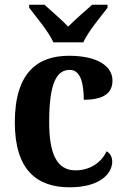

<svg xmlns="http://www.w3.org/2000/svg" viewBox="-20 -786 533 816"><path d="M207 -606H334C354 -651 408 -715 437 -753V-766H372C345 -742 298 -702 270 -673C242 -702 195 -742 169 -766H104V-753C133 -715 187 -651 207 -606ZM276 10C407 10 457 -50 457 -99C457 -118 449 -134 433 -143C412 -97 364 -62 301 -62C222 -62 189 -131 189 -267C189 -439 223 -489 277 -489C323 -489 336 -430 336 -362C435 -362 458 -401 458 -444C458 -503 397 -549 273 -549C144 -549 43 -482 43 -266C43 -62 138 10 276 10Z"/></svg>

Font: Noto Serif Bengali SemiCondensed
Style: Bold
Weight: 700
Width: 4
Designer: Juan Bruce, Universal Thirst, Indian Type Foundry and the Monotype Design Team.
Foundry: Monotype Imaging Inc.
Version: Version 2.003